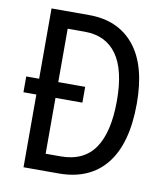

<svg xmlns="http://www.w3.org/2000/svg" viewBox="-81 -782 742 850"><g transform="rotate(10 290.0 -357.0)"><path d="M251 -714Q382 -714 454.5 -625Q527 -536 527 -365Q527 -185 453 -92.5Q379 0 240 0H82V-327H24V-398H82V-714ZM245 -638H168V-398H289V-327H168V-76H235Q339 -76 388.5 -148Q438 -220 438 -362Q438 -501 388.5 -569.5Q339 -638 245 -638Z"/></g></svg>

Font: Noto Sans Devanagari Condensed
Style: Regular
Weight: 400
Width: 3
Designer: Jelle Bosma - Monotype Design Team
Foundry: Monotype Imaging Inc.
Version: Version 2.004; ttfautohint (v1.8.4.7-5d5b)